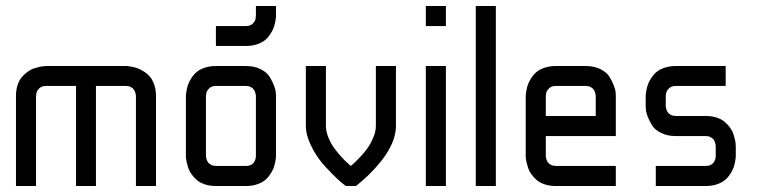

<svg xmlns="http://www.w3.org/2000/svg" viewBox="-20 -620 2539 640"><path d="M100.1 0H33.2V-299.8Q33.2 -320.3 38.8 -336.9Q44.4 -353.5 53.2 -363.5Q62 -373.5 72.5 -381.1Q83 -388.7 93.8 -392.1Q104.5 -395.5 113.3 -397.5Q122.1 -399.4 127.9 -399.4L133.3 -399.9H399.9Q401.9 -399.9 405.5 -399.7Q409.2 -399.4 419.7 -397.5Q430.2 -395.5 439.5 -392.1Q448.7 -388.7 460.4 -381.1Q472.2 -373.5 480.5 -363.5Q488.8 -353.5 494.4 -336.9Q500 -320.3 500 -299.8V0H433.1V-299.8Q433.1 -301.3 432.9 -303.5Q432.6 -305.7 430.9 -311.5Q429.2 -317.4 426 -321.8Q422.9 -326.2 416 -329.8Q409.2 -333.5 399.9 -333.5H299.8V0H233.4V-333.5H133.3Q118.7 -333.5 110.4 -325Q102.1 -316.4 101.1 -308.1L100.1 -299.8Z M599.6 -100.1V-299.8Q599.6 -301.8 599.9 -305.4Q600.1 -309.1 602.1 -319.6Q604 -330.1 607.4 -339.4Q610.8 -348.6 618.4 -360.4Q626 -372.1 636 -380.4Q646 -388.7 662.6 -394.3Q679.2 -399.9 699.7 -399.9H799.8Q827.6 -399.9 848.4 -389.6Q869.1 -379.4 878.4 -364.5Q887.7 -349.6 893.3 -335Q898.9 -320.3 899.4 -310.1L899.9 -299.8V-100.1Q899.9 -98.1 899.7 -94.5Q899.4 -90.8 897.5 -80.3Q895.5 -69.8 892.1 -60.5Q888.7 -51.3 881.1 -39.6Q873.5 -27.8 863.5 -19.5Q853.5 -11.2 836.9 -5.6Q820.3 0 799.8 0H699.7Q679.2 0 662.6 -5.6Q646 -11.2 636 -20Q626 -28.8 618.4 -39.3Q610.8 -49.8 607.4 -60.5Q604 -71.3 602.1 -80.1Q600.1 -88.9 599.6 -94.7ZM833 -299.8Q833 -301.3 832.8 -303.5Q832.5 -305.7 830.8 -311.5Q829.1 -317.4 825.9 -321.8Q822.8 -326.2 815.9 -329.8Q809.1 -333.5 799.8 -333.5H699.7Q685.1 -333.5 676.8 -325Q668.5 -316.4 667.5 -308.1L666.5 -299.8V-100.1Q666.5 -98.6 666.7 -96.4Q667 -94.2 668.7 -88.6Q670.4 -83 673.6 -78.6Q676.8 -74.2 683.6 -70.6Q690.4 -66.9 699.7 -66.9H799.8Q827.1 -66.9 832.5 -93.8Q833 -100.1 833 -100.1ZM699.7 -533.2H799.8Q814.5 -533.2 822.8 -541.5Q831.1 -549.8 832 -558.6L833 -566.9V-600.1H899.9V-566.9Q899.9 -564.9 899.7 -561.3Q899.4 -557.6 897.5 -547.1Q895.5 -536.6 892.1 -527.3Q888.7 -518.1 881.1 -506.3Q873.5 -494.6 863.5 -486.3Q853.5 -478 836.9 -472.4Q820.3 -466.8 799.8 -466.8H699.7Z M1232.9 -200.2V-399.9H1299.8V-200.2Q1299.8 -126 1208.5 -36.6Q1185.1 -14.2 1166.5 0H1132.8Q1127.4 -3.9 1118.4 -11.2Q1109.4 -18.6 1086.4 -41.3Q1063.5 -64 1045.9 -86.7Q1028.3 -109.4 1013.9 -140.9Q999.5 -172.4 999.5 -200.2V-399.9H1066.4V-200.2Q1066.4 -181.6 1075 -160.9Q1083.5 -140.1 1095.7 -124Q1107.9 -107.9 1120.1 -94.7Q1132.3 -81.5 1141.1 -74.2L1149.4 -66.9Q1152.8 -69.8 1158.4 -74.7Q1164.1 -79.6 1178.5 -94.5Q1192.9 -109.4 1203.9 -124.5Q1214.8 -139.6 1223.9 -160.6Q1232.9 -181.6 1232.9 -200.2Z M1399.4 0V-399.9H1466.3V0ZM1399.4 -533.2V-600.1H1466.3V-533.2Z M1565.9 -600.1H1632.8V0H1565.9Z M2032.7 0H1832.5Q1812 0 1795.4 -5.6Q1778.8 -11.2 1768.8 -20Q1758.8 -28.8 1751.2 -39.3Q1743.7 -49.8 1740.2 -60.5Q1736.8 -71.3 1734.9 -80.1Q1732.9 -88.9 1732.4 -94.7V-100.1V-299.8Q1732.4 -301.8 1732.7 -305.4Q1732.9 -309.1 1734.9 -319.6Q1736.8 -330.1 1740.2 -339.4Q1743.7 -348.6 1751.2 -360.4Q1758.8 -372.1 1768.8 -380.4Q1778.8 -388.7 1795.4 -394.3Q1812 -399.9 1832.5 -399.9H1932.6Q1960.4 -399.9 1981.2 -389.6Q2002 -379.4 2011.2 -364.5Q2020.5 -349.6 2026.1 -335Q2031.7 -320.3 2032.2 -310.1L2032.7 -299.8V-166.5H1799.3V-100.1Q1799.3 -98.6 1799.6 -96.4Q1799.8 -94.2 1801.5 -88.6Q1803.2 -83 1806.4 -78.6Q1809.6 -74.2 1816.4 -70.6Q1823.2 -66.9 1832.5 -66.9H2032.7ZM1799.3 -233.4H1965.8V-299.8Q1965.8 -301.3 1965.6 -303.5Q1965.3 -305.7 1963.6 -311.5Q1961.9 -317.4 1958.7 -321.8Q1955.6 -326.2 1948.7 -329.8Q1941.9 -333.5 1932.6 -333.5H1832.5Q1817.9 -333.5 1809.6 -325Q1801.3 -316.4 1800.3 -308.1L1799.3 -299.8Z M2166 0V-66.9H2332.5Q2359.9 -66.9 2365.2 -93.8Q2365.7 -100.1 2365.7 -100.1V-133.3Q2365.7 -134.8 2365.5 -137Q2365.2 -139.2 2363.5 -144.8Q2361.8 -150.4 2358.6 -154.8Q2355.5 -159.2 2348.6 -162.8Q2341.8 -166.5 2332.5 -166.5H2232.4Q2204.6 -166.5 2183.8 -176.8Q2163.1 -187 2153.8 -201.9Q2144.5 -216.8 2138.9 -231.4Q2133.3 -246.1 2132.8 -256.3L2132.3 -266.6V-299.8Q2132.3 -301.8 2132.6 -305.4Q2132.8 -309.1 2134.8 -319.6Q2136.7 -330.1 2140.1 -339.4Q2143.6 -348.6 2151.1 -360.4Q2158.7 -372.1 2168.7 -380.4Q2178.7 -388.7 2195.3 -394.3Q2211.9 -399.9 2232.4 -399.9H2398.9V-333.5H2232.4Q2217.8 -333.5 2209.5 -325Q2201.2 -316.4 2200.2 -308.1L2199.2 -299.8V-266.6Q2199.2 -265.1 2199.5 -262.9Q2199.7 -260.7 2201.4 -255.1Q2203.1 -249.5 2206.3 -245.1Q2209.5 -240.7 2216.3 -237.1Q2223.1 -233.4 2232.4 -233.4H2332.5Q2353 -233.4 2369.6 -227.8Q2386.2 -222.2 2396.2 -213.4Q2406.2 -204.6 2413.8 -194.1Q2421.4 -183.6 2424.8 -172.9Q2428.2 -162.1 2430.2 -153.3Q2432.1 -144.5 2432.1 -138.7L2432.6 -133.3V-100.1Q2432.6 -98.1 2432.4 -94.5Q2432.1 -90.8 2430.2 -80.3Q2428.2 -69.8 2424.8 -60.5Q2421.4 -51.3 2413.8 -39.6Q2406.2 -27.8 2396.2 -19.5Q2386.2 -11.2 2369.6 -5.6Q2353 0 2332.5 0Z"/></svg>

Font: Malkor
Style: Regular
Weight: 400
Version: Version 1.3